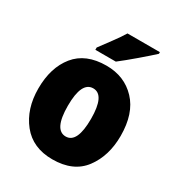

<svg xmlns="http://www.w3.org/2000/svg" viewBox="-183 -886 943 1016"><g transform="rotate(30 289.0 -378.0)"><path d="M299 -766Q279 -733 249.5 -693.5Q220 -654 195 -620V-606H320Q359 -636 413.5 -682.5Q468 -729 497 -756V-766ZM289 -563Q163 -563 99.5 -484.5Q36 -406 36 -278Q36 -154 101.5 -72Q167 10 287 10Q415 10 477 -73Q539 -156 539 -278Q539 -415 469 -489Q399 -563 289 -563ZM288 -424Q358 -424 358 -278Q358 -130 288 -130Q217 -130 217 -277Q217 -424 288 -424Z"/></g></svg>

Font: Noto Sans UI SemiCondensed Black
Style: Regular
Weight: 900
Width: 4
Designer: Monotype Design Team
Foundry: Monotype Imaging Inc.
Version: 1.001